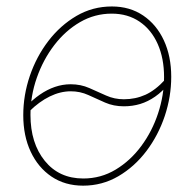

<svg xmlns="http://www.w3.org/2000/svg" viewBox="-20 -569 609 600"><path d="M239.7 11.2Q183.1 11.2 141.1 -17.1Q99.1 -45.4 75.9 -95Q52.7 -144.5 52.7 -209Q52.7 -271.5 73.2 -331.8Q93.8 -392.1 131.1 -440.9Q168.5 -489.7 219 -519.3Q269.5 -548.8 329.6 -548.8Q385.7 -548.8 427.5 -520.5Q469.2 -492.2 492.2 -442.6Q515.1 -393.1 515.1 -329.1Q515.1 -267.1 494.9 -206.5Q474.6 -146 437.5 -96.9Q400.4 -47.9 349.9 -18.3Q299.3 11.2 239.7 11.2ZM240.2 -11.2Q295.4 -11.2 341.6 -39.1Q387.7 -66.9 421.6 -112.8Q455.6 -158.7 474.1 -215.1Q492.7 -271.5 492.7 -328.1Q492.7 -386.7 472.9 -431.4Q453.1 -476.1 416.3 -501.2Q379.4 -526.4 329.1 -526.4Q275.9 -526.4 230 -499.8Q184.1 -473.1 149.4 -427.7Q114.7 -382.3 95 -325.9Q75.2 -269.5 75.2 -210Q75.2 -121.6 119.9 -66.4Q164.6 -11.2 240.2 -11.2ZM71.3 -220.7 61 -235.4Q82 -257.8 104.7 -273.4Q127.4 -289.1 151.6 -297.4Q175.8 -305.7 200.7 -305.7Q232.4 -305.7 259 -293.9Q285.6 -282.2 311.5 -270.5Q337.4 -258.8 367.2 -258.8Q403.3 -258.8 434.6 -272.9Q465.8 -287.1 496.1 -320.3L507.8 -307.6Q487.3 -282.7 464.8 -267.1Q442.4 -251.5 418.2 -244.1Q394 -236.8 367.2 -236.8Q335 -236.8 308.3 -248.5Q281.7 -260.3 256.1 -272Q230.5 -283.7 201.2 -283.7Q168.5 -283.7 135.5 -267.6Q102.5 -251.5 71.3 -220.7Z"/></svg>

Font: Inter 17pt Thin
Style: Italic
Weight: 250
Italic angle: -9.3988°
Version: Version 4.001;git-66647c0bb